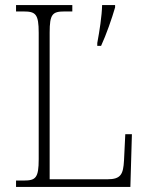

<svg xmlns="http://www.w3.org/2000/svg" viewBox="-20 -734 583 754"><path d="M43 0H492L498 -207H472L467 -104C464 -50 455 -30 402 -30H175V-606C175 -679 186 -689 234 -689H264V-714H43V-689H72C120 -689 132 -679 132 -605V-109C132 -35 120 -25 73 -25H43ZM362 -565V-554H377C397 -597 420 -663 432 -705V-714H381C380 -671 371 -613 362 -565Z"/></svg>

Font: Noto Serif Bengali SemiCondensed ExtraLight
Style: Regular
Weight: 200
Width: 4
Designer: Juan Bruce, Universal Thirst, Indian Type Foundry and the Monotype Design Team.
Foundry: Monotype Imaging Inc.
Version: Version 2.003